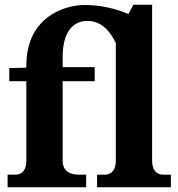

<svg xmlns="http://www.w3.org/2000/svg" viewBox="-20 -789 752 809"><path d="M19 -502V-447H91V-111C91 -74 74 -53 44 -53H12V0H343V-53H311C268 -53 244 -74 244 -111V-447H379V-506H244V-549C244 -682 312 -701 347 -701C395 -701 435 -675 468 -608V-111C468 -74 451 -53 421 -53H389V0H700V-53H668C638 -53 621 -74 621 -111V-769H542L521 -730C470 -752 405 -768 337 -768C249 -768 91 -715 91 -513V-504Z"/></svg>

Font: LT Superior Serif ExtraBold
Style: Regular
Weight: 800
Designer: Daniel Lyons
Foundry: LyonsType
Version: Version 2.120;FEAKit 1.0